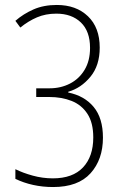

<svg xmlns="http://www.w3.org/2000/svg" viewBox="-20 -744 492 774"><path d="M382 -552Q382 -480 344.5 -434.5Q307 -389 255 -374V-371Q320 -358 357.5 -313Q395 -268 395 -189Q395 -101 345 -45.5Q295 10 194 10Q152 10 113.5 1.5Q75 -7 42 -23V-62Q72 -47 112 -36Q152 -25 193 -25Q273 -25 314.5 -69Q356 -113 356 -190Q356 -249 332.5 -285Q309 -321 269 -337Q229 -353 178 -353H126V-388H180Q225 -388 262 -407Q299 -426 321 -462.5Q343 -499 343 -551Q343 -618 306 -653.5Q269 -689 207 -689Q164 -689 129 -674Q94 -659 62 -633L42 -660Q74 -688 115 -706Q156 -724 209 -724Q287 -724 334.5 -678.5Q382 -633 382 -552Z"/></svg>

Font: Noto Sans Khmer Condensed ExtraLight
Style: Regular
Weight: 200
Width: 3
Designer: Danh Hong and the Monotype Design Team
Foundry: Monotype Imaging Inc.
Version: Version 2.004; ttfautohint (v1.8.4.7-5d5b)